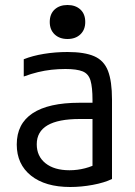

<svg xmlns="http://www.w3.org/2000/svg" viewBox="-20 -738 540 768"><path d="M261 10Q161 10 104 -35.5Q47 -81 47 -160Q47 -243 110.5 -285Q174 -327 298 -327H388V-262H299Q127 -262 127 -161Q127 -113 162 -85Q197 -57 258 -57Q290 -57 320.5 -65Q351 -73 372 -86L350 -40V-338Q350 -389 342 -416Q334 -443 310.5 -452.5Q287 -462 242 -462Q213 -462 186 -459Q159 -456 132 -449.5Q105 -443 75 -432V-501Q110 -515 155.5 -522.5Q201 -530 250 -530Q318 -530 357 -513Q396 -496 412 -454.5Q428 -413 428 -340V-22Q397 -7 351 1.5Q305 10 261 10ZM250 -582Q218 -582 198.5 -600.5Q179 -619 179 -650Q179 -682 198.5 -700Q218 -718 250 -718Q282 -718 301.5 -700Q321 -682 321 -650Q321 -619 301.5 -600.5Q282 -582 250 -582Z"/></svg>

Font: M PLUS 1 Code
Style: Regular
Weight: 400
Designer: Coji Morishita
Foundry: UNDERFOREST DESIGN
Version: Version 1.005